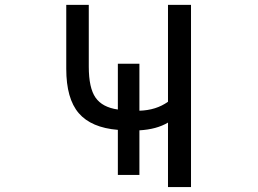

<svg xmlns="http://www.w3.org/2000/svg" viewBox="-20 -752 1040 774"><path d="M455.1 -228.5Q347.7 -237.3 297.4 -295.9Q247.1 -354.5 247.1 -474.6V-732.4H337.9V-483.4Q337.9 -397.5 365.2 -358.4Q392.6 -319.3 455.1 -310.5V-495.1H542V-305.7Q609.4 -307.6 657.2 -341.8V-732.4H750V2H657.2V-257.8Q611.3 -230.5 542 -226.6V-46.9H455.1Z"/></svg>

Font: Gen Shin Gothic Monospace Regular
Style: Regular
Weight: 400
Designer: [Source Han Sans]
Ryoko NISHIZUKA  (kana & ideographs); Paul D. Hunt (Latin, Greek & Cyrillic); Wenlong ZHANG  (bopomofo
Version: Version 1.002.20150607